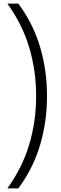

<svg xmlns="http://www.w3.org/2000/svg" viewBox="-20 -828 342 1068"><path d="M21 220Q104.5 104 142.8 -25Q181 -154 181 -294Q181 -434 142.8 -563Q104.5 -692 21 -808H82Q165 -695.5 203.2 -566Q241.5 -436.5 241.5 -294Q241.5 -151.5 203.2 -22Q165 107.5 82 220Z"/></svg>

Font: Encode Sans SmCnd Lt
Style: Regular
Weight: 300
Width: 4
Designer: Multiple Designers
Foundry: Impallari Type
Version: Version 3.002; ttfautohint (v1.8.3) -l 8 -r 50 -G 200 -x 14 